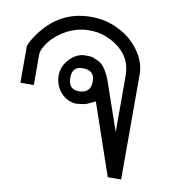

<svg xmlns="http://www.w3.org/2000/svg" viewBox="-65 -586 628 649"><g transform="rotate(10 249.0 -262.0)"><path d="M346.2 -347.2Q346.2 -377.9 335 -401.4Q323.7 -424.8 301.8 -441.9Q292 -450.2 279.5 -457Q267.1 -463.9 252.9 -469.2Q230 -478 199.2 -478Q178.2 -478 158.9 -472.9Q139.6 -467.8 122.8 -459Q106 -450.2 92 -438.7Q78.1 -427.2 67.9 -415Q45.9 -386.2 45.9 -368.2V-263.2H0V-386.2Q0 -397.9 23.9 -432.1Q89.8 -523.9 196.8 -523.9Q222.7 -523.9 246.3 -518.6Q270 -513.2 292 -502Q334 -481.9 361.8 -444.8Q392.1 -404.3 392.1 -360.8V0H346.2L262.2 -245.1L235.8 -232.9Q231.4 -230.5 222.4 -229Q213.4 -227.5 199.2 -226.1Q183.6 -226.1 169.9 -232.7Q156.2 -239.3 145.8 -250.5Q135.3 -261.7 129.2 -277.1Q123 -292.5 123 -310.1Q123 -340.3 146 -366.2Q170.9 -392.1 199.2 -392.1Q210.9 -392.1 217.3 -391.8Q223.6 -391.6 229 -389.2L249 -379.9Q272.5 -367.2 291 -314.9L346.2 -154.8ZM163.1 -310.1Q163.1 -269 199.2 -269Q240.2 -269 240.2 -310.1Q240.2 -348.1 199.2 -348.1Q163.1 -348.1 163.1 -310.1Z"/></g></svg>

Font: Defago Noto Sans
Style: Regular
Weight: 400
Designer: John M. Durdin
Foundry: Lao IT Dev Co., Ltd.
Version: Version 1.000 2007 initial release